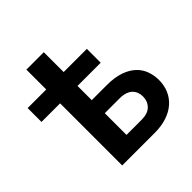

<svg xmlns="http://www.w3.org/2000/svg" viewBox="-173 -781 916 916"><g transform="rotate(-45 284.5 -323.0)"><path d="M256.5 -646.5V-512.5H413V-419H256.5V-323H357.5Q411 -323 448 -310Q485 -297 508 -275Q531 -253 541.2 -224.2Q551.5 -195.5 551.5 -164Q551.5 -128 538.5 -97.8Q525.5 -67.5 500.8 -45.8Q476 -24 440.2 -12Q404.5 0 358.5 0H139V-419H13.5V-512.5H139V-646.5ZM256.5 -235V-88.5H358.5Q400.5 -88.5 421.2 -109.5Q442 -130.5 442 -163.5Q442 -177.5 437.2 -190.5Q432.5 -203.5 422.5 -213.5Q412.5 -223.5 396.2 -229.2Q380 -235 357.5 -235Z"/></g></svg>

Font: Lato
Style: Bold
Weight: 700
Designer: Lukasz Dziedzic
Foundry: tyPoland Lukasz Dziedzic
Version: Version 2.007; 2014-02-27